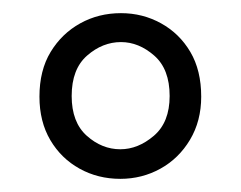

<svg xmlns="http://www.w3.org/2000/svg" viewBox="-20 -732 367 292"><path d="M163 -460Q129 -460 101 -475.5Q73 -491 56.5 -519Q40 -547 40 -585Q40 -625 57 -653Q74 -681 102 -696.5Q130 -712 164 -712Q197 -712 225 -696.5Q253 -681 269.5 -653Q286 -625 286 -585Q286 -548 269 -519.5Q252 -491 224 -475.5Q196 -460 163 -460ZM163 -505Q190 -505 214 -525.5Q238 -546 238 -586Q238 -627 214.5 -647.5Q191 -668 164 -668Q136 -668 112.5 -647.5Q89 -627 89 -586Q89 -546 112 -525.5Q135 -505 163 -505Z"/></svg>

Font: DM Sans 12pt ExtraLight
Style: Regular
Weight: 250
Version: Version 4.004;gftools[0.9.30]